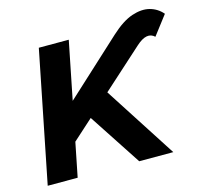

<svg xmlns="http://www.w3.org/2000/svg" viewBox="-107 -870 1057 991"><g transform="rotate(-15 421.5 -374.5)"><path d="M208 -167 229 -355 565 -664Q627 -721 679.5 -738.5Q732 -756 773.5 -745Q815 -734 843 -701L765 -599Q746 -617 721.5 -612.5Q697 -608 666 -580ZM29 0 169 -700H329L189 0ZM518 0 318 -305 433 -414 700 0Z"/></g></svg>

Font: Montserrat Thin
Style: Bold Italic
Weight: 700
Italic angle: -11.3°
Version: Version 9.000